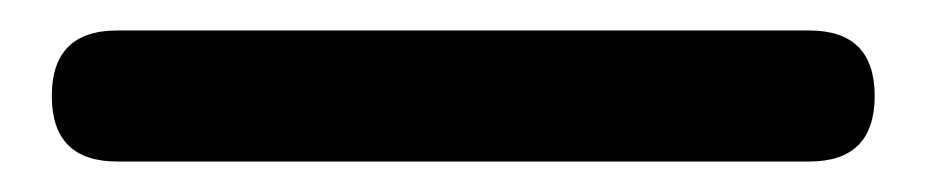

<svg xmlns="http://www.w3.org/2000/svg" viewBox="-20 49 607 126"><path d="M57 155Q14 155 14 112Q14 69 57 69H511Q554 69 554 112Q554 155 511 155H284Z"/></svg>

Font: GenSenRounded TW B
Style: Regular
Weight: 700
Version: Version 1.501;PS 1;hotconv 16.6.51;makeotf.lib2.5.65220